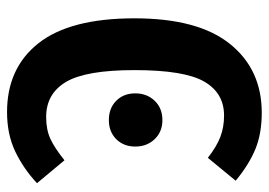

<svg xmlns="http://www.w3.org/2000/svg" viewBox="-129 -619 763 545"><g transform="rotate(90 252.5 -346.5)"><path d="M493 -634 428 -555Q396 -580 368.5 -590.5Q341 -601 308 -601Q244 -601 211.5 -544.5Q179 -488 179 -347Q179 -209 212.5 -152.5Q246 -96 312 -96Q348 -96 374 -108Q400 -120 435 -148L500 -70Q458 -31 409.5 -8Q361 15 298 15Q173 15 102.5 -74.5Q32 -164 32 -347Q32 -527 104.5 -617.5Q177 -708 300 -708Q359 -708 403 -690Q447 -672 493 -634ZM396 -349Q396 -316 375 -295Q354 -274 321 -274Q287 -274 266 -295Q245 -316 245 -349Q245 -382 266 -404Q287 -426 321 -426Q354 -426 375 -404Q396 -382 396 -349Z"/></g></svg>

Font: Fira Sans Extra Condensed SemiBold
Style: Regular
Weight: 600
Width: 1
Designer: Carrois Corporate & Edenspiekermann AG
Foundry: Carrois Corporate GbR & Edenspiekermann AG
Version: Version 4.203